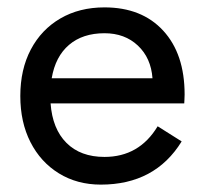

<svg xmlns="http://www.w3.org/2000/svg" viewBox="-20 -490 555 520"><path d="M253 10Q189 10 139.5 -20.5Q90 -51 62.5 -105Q35 -159 35 -230Q35 -302 63.5 -356Q92 -410 143.5 -440Q195 -470 263 -470Q364 -470 422 -407Q480 -344 480 -234Q480 -227 479.5 -219.5Q479 -212 479 -210H117Q122 -141 160 -103Q198 -65 263 -65Q357 -65 407 -148L472 -107Q400 10 253 10ZM263 -400Q204 -400 167 -368.5Q130 -337 120 -278H393Q389 -333 353.5 -366.5Q318 -400 263 -400Z"/></svg>

Font: Jost
Style: Regular
Weight: 400
Version: Version 3.500